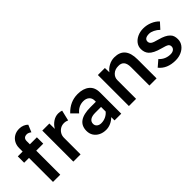

<svg xmlns="http://www.w3.org/2000/svg" viewBox="63 -1518 2306 2306"><g transform="rotate(-45 1215.5 -365.0)"><path d="M121 0V-408H39V-516H121V-575Q121 -622 141.5 -659.5Q162 -697 199 -718.5Q236 -740 285 -740Q319 -740 348.5 -728Q378 -716 397 -696L359 -605Q346 -615 331.5 -621.5Q317 -628 304 -628Q244 -628 244 -570V-516H363V-408H244V0Z M466 0V-527H586L587 -435Q612 -480 655 -509Q698 -538 746 -538Q763 -538 778.5 -535Q794 -532 804 -528L772 -394Q760 -400 744.5 -403.5Q729 -407 713 -407Q679 -407 651 -390.5Q623 -374 606 -345.5Q589 -317 589 -282V0Z M1016 10Q965 10 924.5 -10Q884 -30 861 -65.5Q838 -101 838 -149Q838 -317 1074 -317H1166V-337Q1166 -380 1137.5 -404.5Q1109 -429 1064 -429Q981 -429 925 -360L849 -436Q945 -538 1076 -538Q1170 -538 1225 -493Q1280 -448 1280 -362V0H1166V-56Q1135 -25 1096 -7.5Q1057 10 1016 10ZM1031 -88Q1072 -88 1108 -105.5Q1144 -123 1166 -151V-229H1067Q1012 -229 983 -209Q954 -189 954 -153Q954 -124 975.5 -106Q997 -88 1031 -88Z M1410 0V-527H1529L1531 -452Q1557 -489 1603 -513.5Q1649 -538 1699 -538Q1880 -538 1880 -322V0H1758V-313Q1758 -435 1657 -430Q1603 -430 1567.5 -397.5Q1532 -365 1532 -317V0Z M2195 10Q2053 10 1980 -81L2059 -149Q2089 -116 2126 -100.5Q2163 -85 2204 -85Q2237 -85 2258 -101Q2279 -117 2279 -144Q2279 -168 2261 -182Q2242 -196 2175 -213Q2069 -241 2028 -287Q1995 -325 1995 -383Q1995 -428 2021.5 -463Q2048 -498 2092.5 -518Q2137 -538 2190 -538Q2249 -538 2303 -515.5Q2357 -493 2392 -455L2324 -380Q2296 -408 2260 -425.5Q2224 -443 2195 -443Q2115 -443 2115 -388Q2116 -363 2137 -347Q2158 -331 2226 -314Q2321 -289 2360 -248Q2379 -230 2387 -206Q2395 -182 2395 -152Q2395 -105 2368.5 -68.5Q2342 -32 2296.5 -11Q2251 10 2195 10Z"/></g></svg>

Font: Readex Pro Medium
Style: Regular
Weight: 500
Designer: Bonnie Shaver-Troup, Thomas Jockin
Foundry: Lexend
Version: Version 1.204; ttfautohint (v1.8.4.7-5d5b)